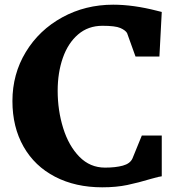

<svg xmlns="http://www.w3.org/2000/svg" viewBox="-20 -785 760 819"><path d="M650 -739Q650 -739 670 -734L660 -544H558L522 -644Q515 -656 493.5 -665.5Q472 -675 417 -675Q356 -675 313 -638Q270 -601 248 -538Q226 -475 226 -398Q226 -314 249.5 -238.5Q273 -163 318.5 -116.5Q364 -70 428 -70Q473 -70 504 -78.5Q535 -87 545 -109L585 -207H670V-33Q663 -33 624 -22Q571 -6 523.5 4Q476 14 416 14Q302 14 215 -31Q128 -76 80.5 -159.5Q33 -243 33 -354Q33 -469 90 -563Q147 -657 245.5 -711Q344 -765 463 -765Q549 -765 650 -739Z"/></svg>

Font: Martel Heavy
Style: Regular
Weight: 900
Designer: Dan Reynolds
Foundry: Dan Reynolds
Version: Version 1.001; ttfautohint (v1.1) -l 5 -r 5 -G 72 -x 0 -D la